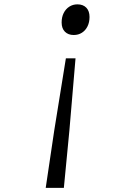

<svg xmlns="http://www.w3.org/2000/svg" viewBox="-20 -758 640 905"><path d="M290.5 -483H336L307 -142L281 127.5H195.5L235.5 -142ZM345 -737.5Q371.5 -737.5 386.8 -721.8Q402 -706 402 -678Q402 -653 392.5 -633.8Q383 -614.5 366.2 -603.8Q349.5 -593 327.5 -593Q301.5 -593 286 -608.5Q270.5 -624 270.5 -652Q270.5 -677 280 -696.2Q289.5 -715.5 306.5 -726.5Q323.5 -737.5 345 -737.5Z"/></svg>

Font: Spline Sans Mono Light
Style: Italic
Weight: 300
Italic angle: -4°
Monospace: yes
Version: Version 1.004